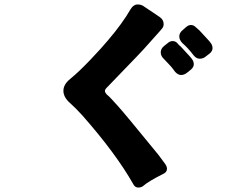

<svg xmlns="http://www.w3.org/2000/svg" viewBox="-20 -808 1040 860"><path d="M620 26Q612 32 598.5 32Q585 32 577 17Q499 -121 348 -292Q318 -325 293 -347Q264 -373 264 -401.5Q264 -430 295 -455Q333 -486 384.5 -540Q436 -594 465 -629Q529 -704 565 -767Q578 -788 596 -788Q612 -788 622 -781L695 -732Q713 -720 713 -700Q713 -688 705 -679Q697 -670 692 -664L624 -588Q608 -571 592 -554L456 -413Q450 -407 450 -400.5Q450 -394 458 -385Q468 -377 479 -365Q516 -325 532.5 -305Q549 -285 566 -265Q593 -233 690 -114Q704 -94 721 -72Q728 -61 728 -52Q728 -36 709 -28Q645 4 620 26ZM903 -556Q891 -545 874.5 -545Q858 -545 845 -563Q823 -592 797 -615Q783 -629 783 -645Q783 -661 799 -674L814 -687Q824 -696 835 -696Q846 -696 855 -688Q869 -676 874 -671L910 -632Q914 -627 918 -623L925 -614Q932 -604 932 -592Q932 -580 920 -569ZM730 -614Q741 -624 753 -624Q765 -624 773 -616Q778 -610 781 -607Q786 -603 790 -599L826 -560Q831 -555 834 -551L841 -542Q848 -532 848 -520Q848 -508 836 -497L820 -484Q806 -472 791 -472Q776 -472 761 -490V-491Q749 -508 734.5 -522.5Q720 -537 714 -544Q700 -557 700 -573.5Q700 -590 715 -602Z"/></svg>

Font: Tsunagi Gothic Black
Style: Regular
Weight: 900
Designer: Yoshimichi Ohira
Foundry: Positype
Version: Version 1.001